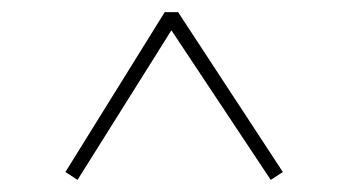

<svg xmlns="http://www.w3.org/2000/svg" viewBox="-20 -510 570 317"><path d="M447 -226 427 -213 263 -460 108 -213 88 -226 252 -490H274Z"/></svg>

Font: TypoPRO Source Serif Pro
Style: Regular
Weight: 200
Designer: Frank Grießhammer
Foundry: Adobe Systems Incorporated
Version: Version 1.017;PS (version unavailable);hotconv 1.0.79;makeot